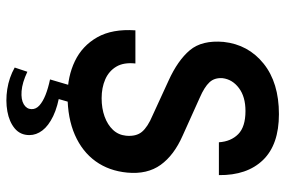

<svg xmlns="http://www.w3.org/2000/svg" viewBox="-169 -533 912 614"><g transform="rotate(90 287.0 -226.0)"><path d="M285 14Q224.5 14 175.5 -9.5Q126.5 -33 99.2 -81Q72 -129 77 -203H183Q179 -165.5 193.2 -141.8Q207.5 -118 234 -106.5Q260.5 -95 294 -95Q326.5 -95 352.8 -104.5Q379 -114 395.2 -131.2Q411.5 -148.5 414 -173Q417 -205.5 401.5 -224Q386 -242.5 349 -258L238 -309Q173 -338.5 140.5 -377.2Q108 -416 114 -485Q122.5 -564 183.5 -613Q244.5 -662 345 -662Q442.5 -662 491.8 -611Q541 -560 540 -470H435Q432.5 -508.5 409 -531.8Q385.5 -555 335 -555Q289.5 -555 261.8 -534.2Q234 -513.5 230 -482Q228 -456 243.2 -439.8Q258.5 -423.5 292 -409L414 -354Q476.5 -326.5 507.2 -283.8Q538 -241 532 -177Q526.5 -118.5 495.8 -75.8Q465 -33 411.5 -9.5Q358 14 285 14ZM196 183 209.5 142.5Q244.5 159 271.5 161Q298.5 163 313.5 154Q328.5 145 329 129.5Q329.5 115 317.2 104Q305 93 283.8 84.5Q262.5 76 234 70L266 -38.5L318 -31.5L289.5 67.5L271.5 37.5Q320.5 45 351.5 60Q382.5 75 397.2 94.5Q412 114 412 136Q412 165 390.8 182.8Q369.5 200.5 336 206.5Q302.5 212.5 265.2 206.8Q228 201 196 183Z"/></g></svg>

Font: Karla
Style: Bold Italic
Weight: 700
Italic angle: -8°
Designer: Jonathan Pinhorn
Version: Version 2.004;gftools[0.9.33]